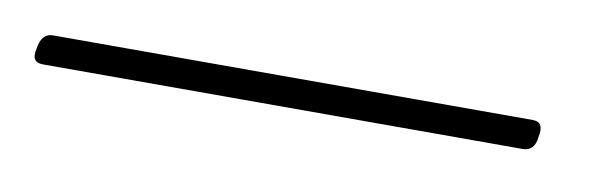

<svg xmlns="http://www.w3.org/2000/svg" viewBox="-40 -8 423 133"><g transform="rotate(10 171.5 58.5)"><path d="M-17.5 58.5Q-16 47.5 -8 47.5H329.5Q338 47.5 335.5 58.5Q334.5 68.5 326 68.5H-11.5Q-20 68.5 -17.5 58.5Z"/></g></svg>

Font: Fraunces 144pt S100 Thin
Style: Italic
Weight: 100
Italic angle: -16°
Version: Version 1.000; ttfautohint (v1.8.3)